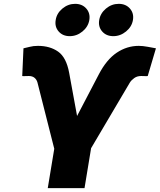

<svg xmlns="http://www.w3.org/2000/svg" viewBox="-20 -975 828 995"><path d="M227.5 0 261.2 -204.1 174.3 -546.9Q170.4 -562 159.2 -571.5Q147.9 -581.1 129.4 -581.1Q121.6 -581.1 108.9 -580.6Q96.2 -580.1 95.2 -581.1L101.6 -724.6Q116.7 -727.5 134.5 -732.4Q152.3 -737.3 176.8 -737.3Q238.8 -737.3 281.2 -707.5Q323.7 -677.7 338.4 -597.7L379.4 -374L492.2 -589.8Q532.2 -666.5 585 -701.9Q637.7 -737.3 699.2 -737.3Q719.7 -737.3 746.1 -732.4Q772.5 -727.5 788.1 -724.6L745.6 -581.1Q743.7 -580.1 730.7 -580.6Q717.8 -581.1 711.4 -581.1Q690.4 -581.1 675.5 -570.3Q660.6 -559.6 652.8 -546.9L452.1 -207L418 0ZM567.4 -787.6Q530.8 -787.6 509.5 -812Q488.3 -836.4 494.1 -871.1Q500 -906.2 529.3 -930.7Q558.6 -955.1 595.2 -955.1Q631.8 -955.1 653.3 -930.7Q674.8 -906.2 668.9 -871.1Q663.1 -836.4 633.3 -812Q603.5 -787.6 567.4 -787.6ZM341.3 -787.6Q305.2 -787.6 283.9 -812Q262.7 -836.4 268.6 -871.1Q273.9 -906.2 303.5 -930.7Q333 -955.1 369.1 -955.1Q405.8 -955.1 427.2 -930.7Q448.7 -906.2 442.9 -871.1Q437 -836.4 407.5 -812Q377.9 -787.6 341.3 -787.6Z"/></svg>

Font: Inter 16pt Black
Style: Italic
Weight: 900
Italic angle: -9.3988°
Version: Version 4.001;git-66647c0bb